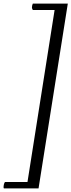

<svg xmlns="http://www.w3.org/2000/svg" viewBox="-83 -798 400 1076"><path d="M297 -778 133 258H-61Q-63 256 -63 251Q-63 244 -61 235Q-59 226 -55 222H71L223 -742H101Q96 -749 96 -757Q96 -762 97.5 -768Q99 -774 101 -778Z"/></svg>

Font: Petrona Light
Style: Italic
Weight: 300
Italic angle: -9°
Designer: Ringo R. Seeber
Foundry: Ringo R. Seeber
Version: Version 2.001; ttfautohint (v1.8.3)